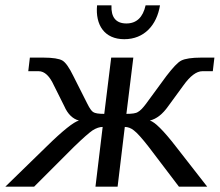

<svg xmlns="http://www.w3.org/2000/svg" viewBox="-71 -700 824 720"><path d="M320 -273C299 -273 285 -275 278 -280C272 -284 265 -294 257 -310L204 -415C189 -446 175 -466 163 -473C151 -480 127 -484 91 -484H41L35 -433H74C96 -433 115 -415 131 -380L170 -302C183 -272 202 -254 225 -248C206 -243 165 -211 103 -150L-51 0H57L207 -150C240 -182 263 -202 276 -211C290 -220 303 -224 314 -224L287 0H370L397 -224C408 -224 420 -220 431 -211C443 -202 461 -182 486 -150L600 0H706L589 -150C542 -211 509 -243 491 -248C516 -254 539 -272 560 -302L617 -380C642 -415 666 -433 688 -433H727L733 -484H684C648 -484 623 -480 609 -473C595 -466 577 -446 553 -415L476 -310C464 -294 454 -284 446 -280C439 -275 424 -273 403 -273L429 -484H346ZM529 -680H475C465 -635 441 -612 403 -612C364 -612 345 -635 347 -680H293C286 -606 321 -553 395 -553C470 -553 517 -606 529 -680Z"/></svg>

Font: Gamestation Display
Style: Italic
Weight: 400
Designer: Jonas Hecksher
Foundry: Jonas Hecksher, Playtypeª, e-types AS
Version: Version 1.003